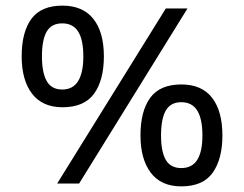

<svg xmlns="http://www.w3.org/2000/svg" viewBox="-20 -652 868 682"><path d="M569 -622H646L261 0H183ZM202 -271Q131 -271 94 -319Q57 -367 57 -452Q57 -538 91.5 -585Q126 -632 202 -632Q274 -632 311.5 -585Q349 -538 349 -452Q349 -367 314 -319Q279 -271 202 -271ZM201 -334Q239 -334 257.5 -364Q276 -394 276 -452Q276 -511 257.5 -540Q239 -569 201 -569Q163 -569 146 -540Q129 -511 129 -452Q129 -394 146 -364Q163 -334 201 -334ZM624 10Q552 10 515.5 -38.5Q479 -87 479 -171Q479 -257 513.5 -304.5Q548 -352 624 -352Q697 -352 733.5 -304.5Q770 -257 770 -171Q770 -87 735.5 -38.5Q701 10 624 10ZM624 -55Q662 -55 680.5 -84Q699 -113 699 -171Q699 -230 680.5 -259.5Q662 -289 624 -289Q586 -289 569 -259.5Q552 -230 552 -171Q552 -113 569 -84Q586 -55 624 -55Z"/></svg>

Font: guzrati15
Style: Regular
Weight: 400
Designer: Jelle Bosma - Monotype Design Team
Foundry: Monotype Imaging Inc.
Version: Version 2.006